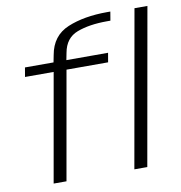

<svg xmlns="http://www.w3.org/2000/svg" viewBox="-86 -870 897 950"><g transform="rotate(-10 362.0 -395.0)"><path d="M107 0H171.5L267.5 -544H476.5L484.5 -590.5H275L282 -626Q295 -699 356.2 -722Q417.5 -745 506 -745H523.5L531 -789.5H514.5Q398.5 -789.5 316.2 -755.2Q234 -721 217.5 -626L210.5 -590.5H67L59 -544H203ZM512.5 0H577.5L716.5 -785H651.5Z"/></g></svg>

Font: Anybody SemiExpanded Light
Style: Italic
Weight: 300
Width: 6
Italic angle: -10°
Version: Version 1.113;gftools[0.9.25]